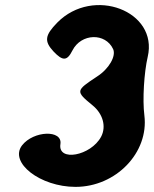

<svg xmlns="http://www.w3.org/2000/svg" viewBox="-20 -780 602 750"><path d="M204 -692C155 -642 152 -619 189 -579C225 -541 242 -541 263 -583C297 -650 392 -653 422 -588C434 -561 406 -511 359 -481C276 -426 274 -424 341 -369C382 -336 396 -286 375 -246C335 -171 205 -147 216 -217C225 -274 111 -270 66 -212C15 -145 137 -50 275 -50C433 -50 562 -184 544 -329C536 -391 543 -498 557 -558C599 -737 344 -834 204 -692Z"/></svg>

Font: Hussar Skorodowane
Style: Ky
Weight: 700
Foundry: Cannot Into Space Fonts
Version: Version 0.892